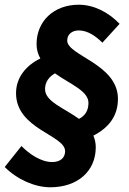

<svg xmlns="http://www.w3.org/2000/svg" viewBox="-20 -711 549 814"><path d="M193 83C309 83 386 15 386 -87C386 -105 382 -121 376 -136C440 -169 480 -218 480 -292C480 -440 265 -475 265 -539C265 -567 287 -582 314 -582C353 -582 388 -556 414 -530L487 -610C439 -660 377 -691 314 -691C207 -691 135 -620 135 -524C135 -501 141 -481 151 -463C91 -434 48 -383 48 -316C48 -163 256 -139 256 -70C256 -42 236 -24 201 -24C153 -24 103 -59 71 -92L0 -3C54 51 129 83 193 83ZM171 -333C171 -365 189 -386 213 -400C276 -355 355 -326 355 -275C355 -241 340 -220 315 -207C252 -253 171 -280 171 -333Z"/></svg>

Font: Source Sans Pro
Style: Bold Italic
Weight: 700
Italic angle: -11°
Designer: Paul D. Hunt
Foundry: Adobe Systems Incorporated
Version: Version 3.006;hotconv 1.0.111;makeotfexe 2.5.65597